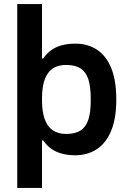

<svg xmlns="http://www.w3.org/2000/svg" viewBox="-20 -753 632 946"><path d="M65 173V-733H187V-465H193Q209 -489 232 -505.5Q255 -522 285 -530Q315 -538 351 -538Q411 -538 456.5 -509Q502 -480 527.5 -419Q553 -358 553 -262Q553 -168 527 -107Q501 -46 455.5 -17Q410 12 351 12Q315 12 285 4Q255 -4 232 -20.5Q209 -37 193 -61H187V173ZM306 -93Q351 -93 377.5 -110.5Q404 -128 415.5 -164Q427 -200 427 -255V-269Q427 -325 415.5 -361.5Q404 -398 377.5 -415.5Q351 -433 306 -433Q275 -433 252.5 -422.5Q230 -412 215.5 -391Q201 -370 194 -339.5Q187 -309 187 -269V-257Q187 -205 199.5 -168Q212 -131 238.5 -112Q265 -93 306 -93Z"/></svg>

Font: Archivo SemiBold SemiBold
Style: Regular
Weight: 600
Version: Version 2.001